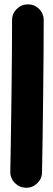

<svg xmlns="http://www.w3.org/2000/svg" viewBox="-20 -807 248 901"><path d="M110.8 -786.6Q141.6 -786.6 163.3 -764.9Q185.1 -743.2 185.1 -712.4Q185.1 -635.3 184.3 -540Q183.6 -444.8 182.4 -345.7Q181.2 -246.6 179.9 -156.2Q178.7 -65.9 177.2 1.5Q176.8 31.7 154.3 53.2Q131.8 74.7 101.1 74.2Q70.8 73.2 49.3 51.3Q27.8 29.3 28.3 -1.5Q29.3 -55.2 30.5 -124Q31.7 -192.9 32.7 -270Q33.7 -347.2 34.7 -425.8Q35.6 -504.4 36.1 -577.9Q36.6 -651.4 36.6 -712.4Q36.6 -743.2 58.6 -764.9Q80.6 -786.6 110.8 -786.6Z"/></svg>

Font: Mikhak-DS2-FD ExtraBold
Style: Regular
Weight: 800
Designer: Amin Abedi
Version: Version 3.2